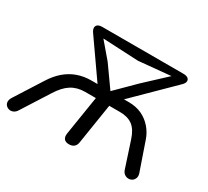

<svg xmlns="http://www.w3.org/2000/svg" viewBox="-140 -927 1249 1155"><g transform="rotate(30 484.0 -349.0)"><path d="M447 7Q423 7 412.5 -6.5Q402 -20 406 -45L449 -315H375Q320 -315 279.5 -289.5Q239 -264 203 -206L84 -19Q74 -3 60 3Q46 9 32.5 6Q19 3 10 -6.5Q1 -16 0 -30.5Q-1 -45 11 -64L128 -248Q159 -298 196.5 -330Q234 -362 278 -377.5Q322 -393 371 -393H440L431 -371L238 -647Q227 -663 227 -676Q227 -689 237.5 -697Q248 -705 269 -705H831Q854 -705 864.5 -696.5Q875 -688 873.5 -674.5Q872 -661 856 -646L577 -371L569 -393H633Q684 -393 723.5 -374.5Q763 -356 792 -322.5Q821 -289 835 -246L901 -55Q907 -37 902.5 -23Q898 -9 886.5 -1Q875 7 861 7Q847 7 834 -1.5Q821 -10 815 -29L757 -206Q738 -265 704.5 -290Q671 -315 617 -315H542L498 -36Q495 -15 482 -4Q469 7 447 7ZM504 -395 633 -523 777 -657 556 -636 309 -648 401 -540Z"/></g></svg>

Font: Nunito Medium
Style: Italic
Weight: 500
Designer: Vernon Adams
Foundry: Vernon Adams
Version: Version 3.601